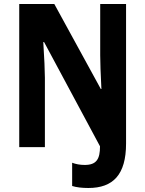

<svg xmlns="http://www.w3.org/2000/svg" viewBox="-20 -734 725 958"><path d="M421 204C545 204 609 137 609 -18V-714H480V-458C480 -429 482 -364 486 -290H483L251 -714H76V0H204V-346C204 -377 201 -447 196 -524H200L479 -4C479 59 462 89 403 89C379 89 358 85 340 78V194C362 201 390 204 421 204Z"/></svg>

Font: Noto Sans Telugu Condensed
Style: Bold
Weight: 700
Width: 3
Designer: Jelle Bosma - Monotype Design Team
Foundry: Monotype Imaging Inc.
Version: Version 2.005